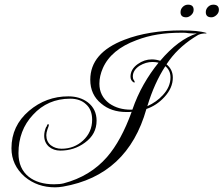

<svg xmlns="http://www.w3.org/2000/svg" viewBox="-20 -754 956 821"><path d="M215 47Q140 47 86 2Q29 -48 29 -120Q29 -216 104 -280Q177 -342 272 -342Q322 -342 356 -316Q393 -287 393 -238Q393 -180 343 -144Q297 -110 238 -110Q209 -110 189 -127Q169 -145 169 -174Q169 -192 178 -213V-212Q178 -207 180 -215Q182 -223 186 -223Q189 -222 189 -220Q189 -216 183 -201Q178 -186 178 -176Q178 -149 197 -133Q217 -118 243 -118Q297 -118 335 -153Q374 -189 374 -242Q374 -285 348 -308Q323 -332 280 -332Q184 -332 121 -263Q59 -197 59 -99Q59 -33 103 2Q144 34 211 34Q223 34 233.5 33Q244 32 252 30Q366 0 438 -83Q498 -152 543 -276Q537 -275 531.5 -275Q526 -275 521 -275Q455 -275 413 -311Q366 -349 366 -413Q366 -528 512 -584Q616 -624 756 -624Q791 -624 817.5 -621.5Q844 -619 863 -613L862 -611H858Q842 -611 828 -605Q826 -604 820.5 -600.5Q815 -597 807 -592Q773 -570 744 -542Q715 -514 692 -479Q719 -457 719 -422Q719 -378 683 -339Q650 -303 606 -288Q526 -4 249 44Q231 47 215 47ZM539 -285H546Q566 -343 594.5 -393Q623 -443 658 -486Q645 -489 632 -489Q604 -489 577 -473Q548 -454 548 -427Q548 -417 552 -412Q556 -407 556 -403Q556 -401 553 -401Q538 -409 538 -426Q538 -458 569 -480Q597 -500 629 -500Q647 -500 665 -494Q743 -586 822 -611H820Q814 -611 805.5 -611Q797 -611 786 -612Q775 -614 766.5 -614Q758 -614 752 -614Q701 -614 654 -606.5Q607 -599 563 -582Q455 -542 420 -463Q405 -429 405 -396Q405 -344 447 -312Q467 -298 490 -291.5Q513 -285 539 -285ZM610 -300Q650 -318 677 -348Q709 -383 709 -423Q709 -453 687 -471Q640 -399 610 -300ZM884 -680Q860 -680 860 -702Q860 -715 869.5 -724.5Q879 -734 892 -734Q916 -734 916 -712Q916 -699 905.5 -689.5Q895 -680 884 -680ZM776 -680Q752 -680 752 -702Q752 -715 761.5 -724.5Q771 -734 784 -734Q808 -734 808 -712Q808 -699 797.5 -689.5Q787 -680 776 -680Z"/></svg>

Font: Imperial Script
Style: Regular
Weight: 400
Designer: Robert E. Leuschke
Foundry: Robert E. Leuschke
Version: Version 1.010; ttfautohint (v1.8.3)